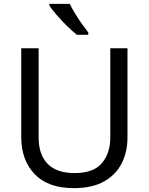

<svg xmlns="http://www.w3.org/2000/svg" viewBox="-20 -964 771 994"><path d="M640 -252Q640 -178 610 -118.5Q580 -59 518.5 -24.5Q457 10 362 10Q229 10 159.5 -62.5Q90 -135 90 -254V-714H180V-251Q180 -164 226.5 -116Q273 -68 367 -68Q464 -68 507.5 -119.5Q551 -171 551 -252V-714H640ZM341 -944Q352 -922 368.5 -894.5Q385 -867 403.5 -841Q422 -815 437 -796V-784H378Q355 -802 326 -830.5Q297 -859 272.5 -887.5Q248 -916 236 -934V-944Z"/></svg>

Font: Noto Sans Syloti Nagri
Style: Regular
Weight: 400
Designer: Monotype Design Team
Foundry: Monotype Imaging Inc.
Version: Version 2.003; ttfautohint (v1.8.4.7-5d5b)